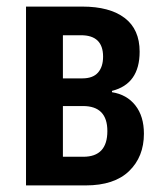

<svg xmlns="http://www.w3.org/2000/svg" viewBox="-20 -563 489 583"><path d="M59 0V-543H230Q313 -543 358.5 -508.5Q404 -474 404 -406Q404 -308 320 -287V-283Q365 -276 391 -243Q417 -210 417 -157Q417 -87 372 -43.5Q327 0 240 0ZM171 -325H230Q262 -325 277.5 -342.5Q293 -360 293 -391Q293 -456 226 -456H171ZM171 -87H233Q306 -87 306 -165Q306 -241 232 -241H171Z"/></svg>

Font: Noto Sans ExtraCondensed SemiBold
Style: Regular
Weight: 600
Width: 2
Designer: Monotype Design Team
Foundry: Monotype Imaging Inc.
Version: Version 2.013; ttfautohint (v1.8.4.7-5d5b)